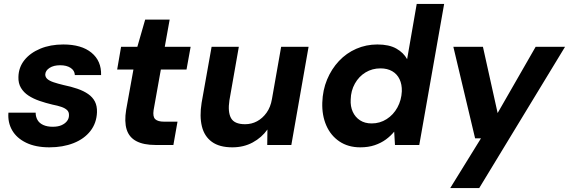

<svg xmlns="http://www.w3.org/2000/svg" viewBox="-20 -740 2904 980"><path d="M232 12Q162 12 113.5 -11.5Q65 -35 42 -75Q19 -115 23 -165H162Q162 -144 171.5 -127.5Q181 -111 201 -102Q221 -93 249 -93Q276 -93 294 -101Q312 -109 322 -122Q332 -135 332 -151Q333 -168 322.5 -178Q312 -188 293 -194.5Q274 -201 248 -206Q214 -214 182 -225Q150 -236 125.5 -252Q101 -268 87 -291.5Q73 -315 74 -347Q75 -396 104.5 -433Q134 -470 185.5 -491.5Q237 -513 303 -513Q396 -513 447 -471Q498 -429 496 -357H362Q361 -380 340.5 -393.5Q320 -407 287 -407Q254 -407 233 -393.5Q212 -380 211 -360Q211 -346 222 -336.5Q233 -327 254 -320Q275 -313 304 -306Q343 -298 375 -287Q407 -276 430 -260Q453 -244 464.5 -221.5Q476 -199 475 -167Q473 -112 441.5 -71.5Q410 -31 355.5 -9.5Q301 12 232 12Z M774 0Q713 0 676 -19.5Q639 -39 626.5 -79Q614 -119 624 -180L661 -385H578L598 -501H681L721 -640H846L821 -501H953L932 -385H801L764 -178Q759 -144 772.5 -131.5Q786 -119 817 -119H886L865 0Z M1166 12Q1100 12 1061.5 -16Q1023 -44 1010.5 -95Q998 -146 1009 -215L1060 -501H1199L1151 -228Q1142 -169 1159 -137.5Q1176 -106 1231 -106Q1264 -106 1292 -121Q1320 -136 1340.5 -164.5Q1361 -193 1368 -234L1415 -501H1555L1467 0H1344L1345 -79Q1316 -38 1270 -13Q1224 12 1166 12Z M1819 12Q1757 12 1712.5 -18Q1668 -48 1645.5 -99.5Q1623 -151 1625 -216Q1627 -280 1649.5 -334Q1672 -388 1710 -428.5Q1748 -469 1798.5 -491Q1849 -513 1906 -513Q1966 -513 2003 -492Q2040 -471 2058 -438L2107 -720H2247L2120 0H1996L1992 -68Q1974 -46 1949.5 -28Q1925 -10 1892.5 1Q1860 12 1819 12ZM1877 -110Q1919 -110 1953.5 -132Q1988 -154 2008.5 -191.5Q2029 -229 2031 -274Q2032 -309 2019.5 -335.5Q2007 -362 1982 -376.5Q1957 -391 1922 -391Q1880 -391 1846 -370.5Q1812 -350 1791.5 -313.5Q1771 -277 1770 -232Q1768 -197 1780.5 -169.5Q1793 -142 1817.5 -126Q1842 -110 1877 -110Z M2278 220 2435 -34H2405L2294 -501H2445L2520 -163L2714 -501H2864L2426 220Z"/></svg>

Font: DM Sans 17pt ExtraBold
Style: Italic
Weight: 800
Italic angle: -10°
Version: Version 4.004;gftools[0.9.30]